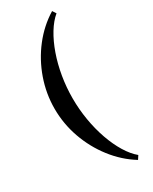

<svg xmlns="http://www.w3.org/2000/svg" viewBox="-240 -852 848 1061"><g transform="rotate(-30 184.0 -321.0)"><path d="M301 154Q223 106 165 31Q107 -44 75 -134.5Q43 -225 43 -321Q43 -417 75 -508Q107 -599 165 -673.5Q223 -748 301 -796L316 -773Q282 -745 253 -697.5Q224 -650 202.5 -589Q181 -528 169.5 -459.5Q158 -391 158 -321Q158 -251 169.5 -182.5Q181 -114 202.5 -53Q224 8 253 55.5Q282 103 316 131Z"/></g></svg>

Font: Baskervville SemiBold
Style: Regular
Weight: 600
Version: Version 1.100